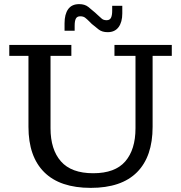

<svg xmlns="http://www.w3.org/2000/svg" viewBox="-20 -900 879 931"><path d="M420 11Q271 11 194.5 -65Q118 -141 118 -285V-629H25V-682H326V-629H225V-278Q225 -175 275.5 -117.5Q326 -60 432 -60Q538 -60 587.5 -117.5Q637 -175 637 -278V-629H535V-682H813V-629H720V-285Q720 -141 644.5 -65Q569 11 420 11ZM502 -744Q475 -744 458.5 -757Q442 -770 425 -784L412 -797L441 -839L454 -827Q465 -817 473.5 -809.5Q482 -802 497 -802Q512 -802 518 -813.5Q524 -825 524 -848V-872H573V-835Q573 -793 555 -768.5Q537 -744 502 -744ZM293 -787Q293 -831 310.5 -855.5Q328 -880 364 -880Q391 -880 408 -866.5Q425 -853 441 -839L454 -827L425 -784L412 -797Q402 -807 393 -814Q384 -821 369 -821Q354 -821 348 -810Q342 -799 342 -775V-751H293Z"/></svg>

Font: Montagu Slab 24pt
Style: Regular
Weight: 400
Designer: Florian Karsten
Foundry: Florian Karsten
Version: Version 1.000